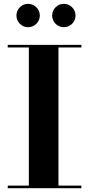

<svg xmlns="http://www.w3.org/2000/svg" viewBox="-20 -985 466 1005"><path d="M253 -903.5C253 -870 280.5 -842.5 314 -842.5C347.5 -842.5 375.5 -870 375.5 -903.5C375.5 -937.5 347.5 -965 314 -965C280.5 -965 253 -937.5 253 -903.5ZM66 -903.5C66 -870 93.5 -842.5 127 -842.5C160.5 -842.5 188.5 -870 188.5 -903.5C188.5 -937.5 160.5 -965 127 -965C93.5 -965 66 -937.5 66 -903.5ZM20.5 -13.5V0H406V-13.5H286V-736.5H406V-750H20.5V-736.5H131V-13.5Z"/></svg>

Font: Bodoni* 16pt
Style: Bold
Weight: 700
Version: Version 2.3